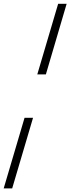

<svg xmlns="http://www.w3.org/2000/svg" viewBox="-47 -788 381 1040"><path d="M201.5 -385H155L268 -767.5H314ZM-27 232.5 86 -150H132L19 232.5Z"/></svg>

Font: Newsreader 6pt Light
Style: Italic
Weight: 300
Italic angle: -17°
Designer: Hugues Gentile
Foundry: Production Type
Version: Version 1.003; ttfautohint (v1.8.3)